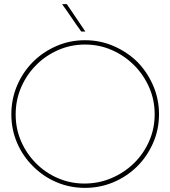

<svg xmlns="http://www.w3.org/2000/svg" viewBox="-20 -903 826 931"><path d="M646 -97Q694 -145 722.5 -210Q751 -275 751 -349Q751 -423 722.5 -488.5Q694 -554 646 -603Q597 -651 531.5 -679.5Q466 -708 392 -708Q318 -708 253 -679.5Q188 -651 140 -603Q91 -554 63 -488.5Q35 -423 35 -349Q35 -275 63 -210Q91 -145 140 -97Q188 -48 253 -20Q318 8 392 8Q466 8 531.5 -20Q597 -48 646 -97ZM154 -112Q109 -157 82.5 -217.5Q56 -278 56 -348Q56 -418 82.5 -479.5Q109 -541 155 -587Q200 -633 261.5 -660Q323 -687 392 -687Q462 -687 523 -660Q584 -633 630 -587Q676 -541 703 -480Q730 -419 730 -349Q730 -279 703 -218Q676 -157 630 -112Q583 -66 521 -39.5Q459 -13 389 -13Q321 -13 260 -39.5Q199 -66 154 -112ZM394 -750Q371 -783 349 -816.5Q327 -850 304 -883H281Q305 -850 327.5 -816.5Q350 -783 374 -750Z"/></svg>

Font: Josefin Slab ExtraLight
Style: Regular
Weight: 250
Designer: Santiago Orozco
Foundry: Typemade
Version: Version 2.000